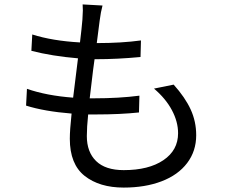

<svg xmlns="http://www.w3.org/2000/svg" viewBox="-20 -808 1040 869"><path d="M868 -196Q868 -124 827 -70Q786 -16 711.5 12.5Q637 41 540 41Q430 41 363 -12Q296 -65 296 -180Q296 -219 304 -294Q180 -304 98 -330L102 -406Q191 -375 311 -366L333 -544Q215 -554 122 -578L126 -652Q217 -623 342 -616Q350 -682 353 -719Q355 -747 355 -761Q355 -779 354 -788L444 -783Q436 -754 431 -714L418 -613Q531 -613 618 -625L616 -550Q511 -540 415 -540H408Q403 -508 392 -413L386 -363H405Q519 -363 611 -375L609 -299Q524 -290 415 -290H379Q373 -232 373 -192Q373 -120 415 -79Q457 -38 540 -38Q653 -38 719.5 -83Q786 -128 786 -205Q786 -257 758 -309.5Q730 -362 677 -407L766 -425Q818 -367 843 -312.5Q868 -258 868 -196Z"/></svg>

Font: Noto Sans SC
Style: Regular
Weight: 400
Designer: Ryoko NISHIZUKA ____ (kana & ideographs); Paul D. Hunt (Latin, Greek & Cyrillic); Wenlong ZHANG ___ (bopomofo); Sandoll 
Foundry: Adobe Systems Incorporated
Version: Version 1.004